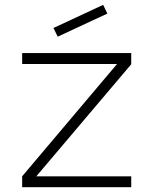

<svg xmlns="http://www.w3.org/2000/svg" viewBox="-20 -785 643 805"><path d="M221.9 -631.2 204.2 -667.7 412.5 -764.6 430.2 -728.1ZM530.2 -45.8H132.3L530.2 -515.6V-562.5H72.9V-516.7H470.8L72.9 -45.8V0H530.2Z"/></svg>

Font: Manrope Thin
Style: Regular
Weight: 100
Width: 4
Designer: Michael Sharanda
Foundry: Michael Sharanda
Version: Version 2.000;PS 002.000;hotconv 1.0.88;makeotf.lib2.5.64775